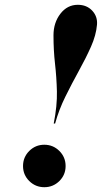

<svg xmlns="http://www.w3.org/2000/svg" viewBox="-20 -778 429 808"><path d="M388.2 -674.1Q384.5 -630.1 362.9 -581.5Q341.3 -533 312.1 -480.3Q283 -427.7 255.4 -371.9Q227.8 -316.2 211.9 -258.1H206.1Q220.9 -333 219.5 -393.3Q218 -453.6 211.5 -509.9Q205.1 -566.2 205.1 -629.2Q205.1 -682.4 234.1 -720.1Q263.2 -757.8 307.4 -757.8Q345 -757.8 368 -733.2Q391.1 -708.5 388.2 -674.1ZM76.9 -79.3Q76.9 -116.5 103.1 -142.7Q129.4 -168.9 166.5 -168.9Q203.6 -168.9 229.9 -142.7Q256.1 -116.5 256.1 -79.3Q256.1 -42.2 229.9 -16.2Q203.6 9.8 166.5 9.8Q129.4 9.8 103.1 -16.2Q76.9 -42.2 76.9 -79.3Z"/></svg>

Font: Bodoni* 36
Style: Bold Italic
Weight: 700
Italic angle: -13°
Version: Version 2.000; ttfautohint (v1.8.1)